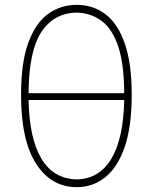

<svg xmlns="http://www.w3.org/2000/svg" viewBox="-20 -764 631 793"><path d="M297.5 9Q192 9 129.5 -87Q67 -183 67 -372.5Q67 -506 97 -587.8Q127 -669.5 179 -706.8Q231 -744 297 -744Q364 -744 415.2 -705.5Q466.5 -667 495.2 -585Q524 -503 524 -372.5Q524 -241 494.8 -156.5Q465.5 -72 414.2 -31.5Q363 9 297.5 9ZM297 -712Q201.5 -710 150.2 -631Q99 -552 98 -379H493Q492.5 -501 467.8 -573.5Q443 -646 399 -678.2Q355 -710.5 297 -712ZM297.5 -23Q390 -25 440 -108.5Q490 -192 493 -351H98Q101 -192.5 151 -108.8Q201 -25 297.5 -23Z"/></svg>

Font: Commissioner Flair Thin
Style: Regular
Weight: 100
Designer: Kostas Bartsokas
Foundry: Kostas Bartsokas
Version: Version 1.000; ttfautohint (v1.8.3)